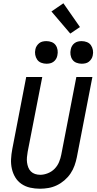

<svg xmlns="http://www.w3.org/2000/svg" viewBox="-20 -1140 590 1172"><path d="M224 12Q193 12 164 5.5Q135 -1 111.5 -17Q88 -33 73.5 -57Q59 -81 52.5 -109.5Q46 -138 47.5 -168.5Q49 -199 55 -230L140 -670H238L149 -214Q146 -197 144.5 -180.5Q143 -164 145 -148.5Q147 -133 152.5 -118.5Q158 -104 168.5 -93.5Q179 -83 194 -78Q209 -73 226 -73Q248 -73 272 -82.5Q296 -92 313.5 -110Q331 -128 340.5 -151Q350 -174 354 -196L446 -670H544L449 -180Q444 -155 435 -129.5Q426 -104 410.5 -81Q395 -58 373.5 -39.5Q352 -21 327 -9Q302 3 275.5 7.5Q249 12 224 12ZM479 -751Q462 -751 446.5 -757Q431 -763 422 -776Q413 -789 410.5 -805.5Q408 -822 412 -839Q414 -850 420 -860Q426 -870 435.5 -877Q445 -884 456 -886.5Q467 -889 478 -889Q495 -889 510.5 -883Q526 -877 535 -864Q544 -851 547 -834.5Q550 -818 546 -801Q544 -790 537.5 -780Q531 -770 522 -763Q513 -756 501.5 -753.5Q490 -751 479 -751ZM264 -751Q247 -751 231.5 -757Q216 -763 207 -776Q198 -789 195 -805.5Q192 -822 196 -839Q198 -850 204.5 -860Q211 -870 220 -877Q229 -884 240.5 -886.5Q252 -889 263 -889Q280 -889 295.5 -883Q311 -877 320 -864Q329 -851 331.5 -834.5Q334 -818 330 -801Q328 -790 322 -780Q316 -770 306.5 -763Q297 -756 286 -753.5Q275 -751 264 -751ZM409 -935 294 -1070 367 -1120 468 -975Z"/></svg>

Font: Lode Dark
Style: Bold Italic
Weight: 700
Italic angle: -11°
Monospace: yes
Designer: Belleve Invis
Foundry: Belleve Invis
Version: Version 29.2.0; ttfautohint (v1.8.3)